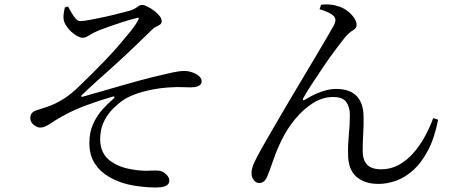

<svg xmlns="http://www.w3.org/2000/svg" viewBox="-20 -787 2040 855"><path d="M671 48Q647 48 613 44.5Q579 41 549 34Q504 23 464.5 0Q425 -23 401.5 -60Q378 -97 378 -150Q378 -198 394.5 -234.5Q411 -271 435.5 -298.5Q460 -326 484 -346Q491 -353 489.5 -356Q488 -359 479 -356Q424 -340 367 -319Q310 -298 272 -277Q241 -261 221 -247.5Q201 -234 187 -226.5Q173 -219 158 -219Q149 -219 138.5 -225Q128 -231 121.5 -240.5Q115 -250 115 -261Q115 -274 121 -282Q127 -290 140 -295Q159 -301 182 -308.5Q205 -316 226 -326Q257 -341 284 -361Q311 -381 343 -413Q362 -431 388.5 -457.5Q415 -484 446 -516Q477 -548 506 -581.5Q535 -615 558.5 -644Q582 -673 594 -695Q600 -705 597.5 -707Q595 -709 586 -706Q561 -700 531 -690.5Q501 -681 472.5 -671Q444 -661 421 -652Q400 -643 388 -636Q376 -629 367.5 -624Q359 -619 347 -619Q338 -619 324 -626.5Q310 -634 296.5 -646.5Q283 -659 273.5 -674.5Q264 -690 263 -705Q262 -715 264 -729Q266 -743 269 -754L283 -758Q292 -742 300.5 -727Q309 -712 318.5 -702.5Q328 -693 337 -693Q351 -693 380.5 -698.5Q410 -704 445 -711.5Q480 -719 511.5 -727.5Q543 -736 560 -740Q577 -746 585 -751.5Q593 -757 598.5 -761Q604 -765 613 -765Q622 -765 637 -757.5Q652 -750 666.5 -739Q681 -728 690.5 -716Q700 -704 700 -693Q700 -683 693 -678Q686 -673 674.5 -667.5Q663 -662 650 -648Q617 -616 588 -588Q559 -560 531 -534Q503 -508 473.5 -481.5Q444 -455 412 -426.5Q380 -398 344 -363Q341 -360 342 -357.5Q343 -355 347 -356Q384 -366 428 -379Q472 -392 516 -404.5Q560 -417 598 -427.5Q636 -438 661 -444Q715 -457 747 -464Q779 -471 800 -471Q819 -471 837 -464.5Q855 -458 866.5 -448Q878 -438 878 -425Q878 -413 866.5 -405.5Q855 -398 827 -398Q811 -398 791 -399Q771 -400 740 -398Q698 -396 655 -387.5Q612 -379 577 -365.5Q542 -352 520 -335Q496 -317 474.5 -293.5Q453 -270 439.5 -238.5Q426 -207 426 -165Q427 -105 468.5 -72.5Q510 -40 578 -31Q618 -25 646.5 -27Q675 -29 693 -26Q707 -23 720.5 -10Q734 3 734 17Q734 33 719 40.5Q704 48 671 48Z M1666 32Q1603 32 1566.5 -0.5Q1530 -33 1530 -101Q1529 -143 1533.5 -187.5Q1538 -232 1538 -276Q1538 -309 1522.5 -332Q1507 -355 1463 -355Q1416 -355 1373 -327.5Q1330 -300 1294.5 -257Q1259 -214 1235 -165Q1212 -118 1197.5 -75.5Q1183 -33 1172 -6Q1166 10 1157 19Q1148 28 1134 28Q1125 28 1117 22Q1109 16 1104.5 6Q1100 -4 1100 -18Q1100 -36 1112 -62.5Q1124 -89 1144.5 -125Q1165 -161 1191 -206Q1217 -251 1249 -305.5Q1281 -360 1314.5 -416Q1348 -472 1378 -522.5Q1408 -573 1431 -612Q1454 -651 1465 -671Q1475 -690 1473.5 -701Q1472 -712 1462 -719Q1452 -728 1434.5 -735Q1417 -742 1403 -746L1410 -766Q1425 -768 1445 -767Q1465 -766 1479 -761Q1502 -756 1522.5 -741.5Q1543 -727 1555.5 -709.5Q1568 -692 1568 -676Q1568 -661 1551 -651.5Q1534 -642 1515 -619Q1500 -600 1475 -567Q1450 -534 1423 -494Q1396 -454 1371 -416Q1346 -378 1331 -351Q1327 -345 1329.5 -342Q1332 -339 1338 -343Q1377 -367 1412 -379Q1447 -391 1476 -391Q1537 -391 1567.5 -360Q1598 -329 1599 -269Q1600 -234 1597.5 -192.5Q1595 -151 1595 -116Q1595 -75 1614.5 -54Q1634 -33 1678 -33Q1719 -33 1754.5 -52Q1790 -71 1819 -103.5Q1848 -136 1870.5 -176.5Q1893 -217 1909 -261L1931 -254Q1915 -172 1885.5 -116.5Q1856 -61 1819.5 -28.5Q1783 4 1743 18Q1703 32 1666 32Z"/></svg>

Font: Noto Serif TC
Style: Regular
Weight: 400
Designer: Ryoko NISHIZUKA  (kana & ideographs); Frank Grießhammer (Latin, Greek & Cyrillic); Wenlong ZHANG  (bopomofo); Sandoll Co
Foundry: Adobe
Version: Version 2.003-H1;hotconv 1.1.1;makeotfexe 2.6.0